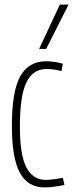

<svg xmlns="http://www.w3.org/2000/svg" viewBox="-20 -810 320 840"><path d="M32 -260Q32 -410 68.5 -476Q105 -542 182 -542Q199 -542 219 -539Q239 -536 255 -531L249 -499Q216 -508 183 -508Q124 -508 95.5 -449.5Q67 -391 67 -256Q67 -132 95.5 -77.5Q124 -23 180 -23Q196 -23 217.5 -26Q239 -29 255 -32L262 -1Q245 3 220.5 6.5Q196 10 175 10Q102 10 67 -54Q32 -118 32 -260ZM151 -596 242 -790H280L182 -596Z"/></svg>

Font: Georama Condensed ExtraLight
Style: Regular
Weight: 200
Width: 3
Designer: Jean-Baptiste Levee
Foundry: Production Type
Version: Version 1.000